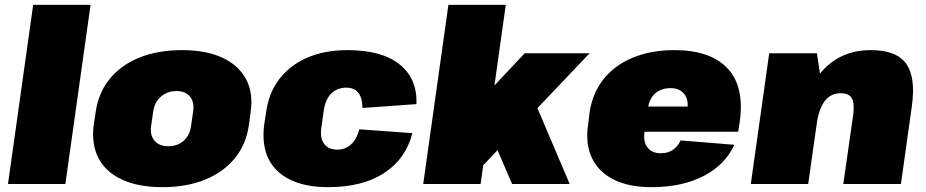

<svg xmlns="http://www.w3.org/2000/svg" viewBox="-20 -760 3824 793"><path d="M354 -740 250 0H13L117 -740Z M651 13Q552 13 484.5 -18Q417 -49 387 -106.5Q357 -164 367 -244L375 -296Q386 -376 432.5 -433.5Q479 -491 555.5 -522Q632 -553 731 -553Q831 -553 898 -522Q965 -491 996 -433.5Q1027 -376 1015 -296L1008 -244Q997 -164 950 -106.5Q903 -49 827 -18Q751 13 651 13ZM675 -156Q713 -156 738.5 -178.5Q764 -201 769 -239L778 -301Q783 -340 764 -362Q745 -384 708 -384Q683 -384 663 -373.5Q643 -363 630 -345Q617 -327 613 -301L604 -239Q599 -201 618.5 -178.5Q638 -156 675 -156Z M1335 13Q1241 13 1178 -18Q1115 -49 1088 -106Q1061 -163 1071 -244L1079 -296Q1090 -377 1134 -434Q1178 -491 1249.5 -522Q1321 -553 1415 -553Q1557 -553 1630.5 -494Q1704 -435 1700 -330L1477 -314Q1477 -354 1460.5 -376Q1444 -398 1410 -398Q1386 -398 1366.5 -387.5Q1347 -377 1335 -357Q1323 -337 1318 -309L1307 -231Q1301 -189 1319 -165.5Q1337 -142 1373 -142Q1407 -142 1430.5 -164Q1454 -186 1464 -226L1683 -210Q1657 -105 1567.5 -46Q1478 13 1335 13Z M1796 -166 2147 -540H2415L1962 -63ZM1832 -740H2069L1965 0H1728ZM1999 -224 2187 -343 2333 0H2095Z M2670 13Q2578 13 2515.5 -18Q2453 -49 2425 -107Q2397 -165 2409 -245L2415 -295Q2427 -376 2473 -433.5Q2519 -491 2594 -522Q2669 -553 2765 -553Q2914 -553 2985 -477.5Q3056 -402 3035 -256L3029 -216H2600L2614 -320H2857L2816 -282L2819 -306Q2825 -348 2806 -372Q2787 -396 2749 -396Q2711 -396 2686 -374Q2661 -352 2656 -312L2642 -214Q2636 -174 2654.5 -150.5Q2673 -127 2709 -127Q2740 -127 2760.5 -142Q2781 -157 2791 -180L3013 -162Q2974 -78 2885 -32.5Q2796 13 2670 13Z M3504 -287Q3510 -334 3498 -354.5Q3486 -375 3452 -375Q3412 -375 3387.5 -344Q3363 -313 3353 -250L3267 -163L3276 -221Q3300 -383 3377 -468Q3454 -553 3577 -553Q3682 -553 3722.5 -497Q3763 -441 3746 -320L3701 0H3463ZM3157 -540H3354L3375 -401L3318 0H3081Z"/></svg>

Font: Pathway Extreme SemiCondensed Black
Style: Italic
Weight: 900
Width: 4
Italic angle: -8°
Version: Version 1.001;gftools[0.9.26]